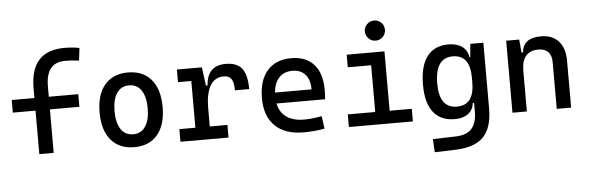

<svg xmlns="http://www.w3.org/2000/svg" viewBox="-56 -943 4215 1375"><g transform="rotate(-5 2051.0 -255.0)"><path d="M196.3 0V-312.5H33.2V-403.3H196.3V-473.6Q196.3 -742.2 441.4 -742.2Q497.1 -742.2 548.8 -732.4L538.1 -642.6Q507.3 -646.5 483.9 -647.9Q460.4 -649.4 438.5 -649.4Q299.8 -649.4 299.8 -478.5V-403.3H511.7V-312.5H299.8V0Z M878.9 9.8Q771.5 9.8 711.9 -60.5Q652.3 -130.9 652.3 -258.8Q652.3 -387.2 711.9 -457.3Q771.5 -527.3 878.9 -527.3Q986.8 -527.3 1046.1 -457.3Q1105.5 -387.2 1105.5 -258.8Q1105.5 -130.9 1046.1 -60.5Q986.8 9.8 878.9 9.8ZM878.9 -83Q936 -83 967 -128.9Q998 -174.8 998 -258.8Q998 -343.3 967 -388.9Q936 -434.6 878.9 -434.6Q821.8 -434.6 790.8 -388.9Q759.8 -343.3 759.8 -258.8Q759.8 -174.8 790.8 -128.9Q821.8 -83 878.9 -83Z M1429.7 -222.7V-90.8H1556.6V0H1210.9V-90.8H1326.2V-426.8H1230.5V-517.6H1410.2L1427.7 -384.8H1439.5Q1448.2 -527.3 1582 -527.3Q1662.1 -527.3 1698.2 -481.4Q1734.4 -435.5 1734.4 -333H1631.8Q1631.8 -389.6 1615 -414.6Q1598.1 -439.5 1560.5 -439.5Q1494.6 -439.5 1462.2 -383.1Q1429.7 -326.7 1429.7 -222.7Z M2095.7 9.8Q1963.4 9.8 1891.4 -59.8Q1819.3 -129.4 1819.3 -259.8Q1819.3 -386.7 1880.4 -457Q1941.4 -527.3 2052.7 -527.3Q2157.7 -527.3 2215.1 -463.9Q2272.5 -400.4 2272.5 -279.3Q2272.5 -243.7 2269.5 -212.9H1919.9Q1933.6 -147.9 1981.4 -114.5Q2029.3 -81.1 2107.4 -81.1Q2139.6 -81.1 2170.9 -84.7Q2202.1 -88.4 2234.4 -94.7L2247.1 -3.9Q2201.2 4.9 2163.1 7.3Q2125 9.8 2095.7 9.8ZM1916 -292H2178.7Q2178.7 -361.8 2145.5 -399.2Q2112.3 -436.5 2053.7 -436.5Q1993.7 -436.5 1958 -398.9Q1922.4 -361.3 1916 -292Z M2421.9 0V-90.8H2619.1V-426.8H2451.2V-517.6H2722.7V-90.8H2881.8V0ZM2667.5 -599.6Q2637.7 -599.6 2616.5 -620.8Q2595.2 -642.1 2595.2 -671.9Q2595.2 -702.1 2616.5 -723.1Q2637.7 -744.1 2667.5 -744.1Q2697.8 -744.1 2718.8 -723.1Q2739.7 -702.1 2739.7 -671.9Q2739.7 -642.1 2718.8 -620.8Q2697.8 -599.6 2667.5 -599.6Z M3018.6 233.4 3013.7 138.7 3179.7 133.8Q3258.3 131.3 3293.9 90.3Q3329.6 49.3 3330.1 -30.3V-93.8H3320.3Q3315.4 -44.9 3279.1 -17.6Q3242.7 9.8 3183.1 9.8Q3081.5 9.8 3029.1 -57.1Q2976.6 -124 2976.6 -253.9Q2976.6 -388.7 3029.1 -458Q3081.5 -527.3 3183.1 -527.3Q3243.7 -527.3 3281.2 -500Q3318.8 -472.7 3325.2 -423.8H3331.5L3339.8 -517.6H3433.6V-45.9Q3433.6 92.3 3370.6 158.2Q3307.6 224.1 3169.9 228.5ZM3330.1 -276.4Q3330.1 -439.5 3206.1 -439.5Q3079.1 -439.5 3079.1 -253.9Q3079.1 -78.1 3206.1 -78.1Q3330.1 -78.1 3330.1 -241.2Z M3916 0V-336.9Q3916 -383.8 3891.6 -409.2Q3867.2 -434.6 3823.2 -434.6Q3701.2 -434.6 3701.2 -291V0H3597.7V-517.6H3691.4L3699.7 -423.8H3710.9Q3719.7 -527.3 3847.7 -527.3Q3929.7 -527.3 3974.6 -477.5Q4019.5 -427.7 4019.5 -336.9V0Z"/></g></svg>

Font: Cascadia Code NF
Style: Regular
Weight: 400
Monospace: yes
Designer: Aaron Bell
Foundry: Saja Typeworks
Version: Version 2404.023; ttfautohint (v1.8.4)